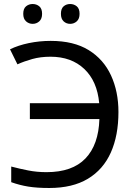

<svg xmlns="http://www.w3.org/2000/svg" viewBox="-20 -928 673 958"><path d="M232 -645Q182 -645 141 -633.5Q100 -622 67 -607L30 -682Q71 -702 124 -713Q177 -724 233 -724Q348 -724 422.5 -678Q497 -632 534 -551.5Q571 -471 571 -369Q571 -252 533 -167Q495 -82 418.5 -36Q342 10 226 10Q164 10 121 3Q78 -4 36 -19V-97Q78 -86 121 -77.5Q164 -69 212 -69Q341 -69 406.5 -137.5Q472 -206 476 -334H129V-413H475Q465 -523 400.5 -584Q336 -645 232 -645ZM96 -859Q96 -885 110 -896.5Q124 -908 143 -908Q162 -908 176 -896.5Q190 -885 190 -859Q190 -834 176 -821.5Q162 -809 143 -809Q124 -809 110 -821.5Q96 -834 96 -859ZM284 -859Q284 -885 297.5 -896.5Q311 -908 330 -908Q349 -908 363 -896.5Q377 -885 377 -859Q377 -834 363 -821.5Q349 -809 330 -809Q311 -809 297.5 -821.5Q284 -834 284 -859Z"/></svg>

Font: Go Noto Kurrent-Regular
Style: Regular
Weight: 400
Designer: Monotype Design Team
Foundry: Monotype Imaging Inc.
Version: Version 2.012; ttfautohint (v1.8.4.7-5d5b)